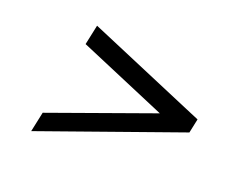

<svg xmlns="http://www.w3.org/2000/svg" viewBox="-71 -519 658 562"><g transform="rotate(20 258.0 -238.0)"><path d="M405.8 -237.8 132.3 -354 145.5 -416 515.6 -258.8 506.3 -214.8 69.8 -60.1 83 -122.1Z"/></g></svg>

Font: Linux Libertine Capitals O
Style: Bold Italic Samll Caps
Weight: 400
Italic angle: -12°
Designer: Philipp H. Poll
Foundry: Philipp H. Poll
Version: Version 5.0.4